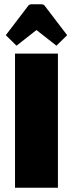

<svg xmlns="http://www.w3.org/2000/svg" viewBox="-20 -875 340 895"><path d="M250 -625V0H50V-625ZM7 -711 110 -846Q116 -855 126 -855H174Q184 -855 190 -846L293 -711L243 -662L150 -735L57 -662Z"/></svg>

Font: Changa ExtraBold
Style: Regular
Weight: 800
Designer: Eduardo Rodriguez Tunni
Foundry: Eduardo Rodriguez Tunni
Version: Version 2.002; ttfautohint (v1.5) -l 8 -r 50 -G 220 -x 14 -H